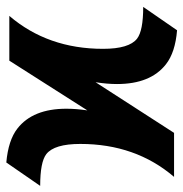

<svg xmlns="http://www.w3.org/2000/svg" viewBox="-6 -582 597 626"><g transform="rotate(-90 293.0 -268.5)"><path d="M29.8 0Q137.2 -125.5 137.2 -305.7Q137.2 -390.6 104 -416.5Q78.1 -436.5 0.5 -436.5L76.7 -546.9Q149.4 -540.5 187.5 -510.7Q252 -460.4 252 -351.1Q252 -319.3 246.6 -282.7L408.7 -537.1H554.7Q447.3 -411.6 447.3 -231.4Q447.3 -146.5 480.5 -120.6Q506.3 -100.6 584 -100.6L507.8 9.8Q435.5 3.9 397 -26.4Q332.5 -76.7 332.5 -186Q332.5 -218.3 338.4 -255.9L173.3 0Z"/></g></svg>

Font: Consola Mono
Style: Bold
Weight: 700
Monospace: yes
Designer: Wojciech Kalinowski "wmk69" (wmk69@o2.pl)
Foundry: Wojciech Kalinowski "wmk69" (wmk69@o2.pl)
Version: Version 2.1.0